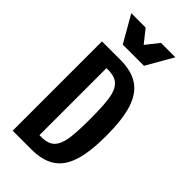

<svg xmlns="http://www.w3.org/2000/svg" viewBox="-256 -888 950 950"><g transform="rotate(45 219.0 -413.0)"><path d="M394.5 -309.6Q394.5 -196.3 372.7 -128.9Q351 -61.5 303.8 -30.8Q256.7 0 178.7 0H48.8V-625H177.7Q255.7 -625 303.4 -592.8Q351 -560.5 372.8 -491.7Q394.5 -422.9 394.5 -309.6ZM279.3 -309.6Q279.3 -401.4 272.1 -450.2Q264.9 -499 241.9 -522.9Q218.8 -546.9 171.9 -546.9H158.2V-78.1H171.9Q219.7 -78.1 242.2 -101.6Q264.6 -125 272 -172.4Q279.3 -219.7 279.3 -309.6ZM52.7 -826.2H153.3L240.2 -716.8H173.8L260.7 -826.2H361.3L281.2 -686.5H132.8Z"/></g></svg>

Font: Sudo Var
Style: Regular
Weight: 400
Monospace: yes
Designer: Jens Kutilek
Foundry: Jens Kutilek
Version: Version 0.065;FEAKit 1.0